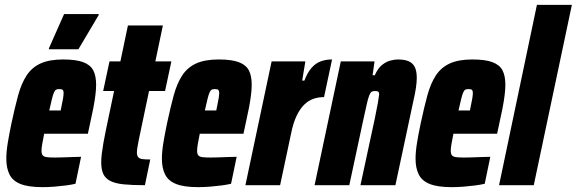

<svg xmlns="http://www.w3.org/2000/svg" viewBox="-20 -763 2376 791"><path d="M155 8Q97 8 64.5 -5Q32 -18 19 -44.5Q6 -71 6 -109Q6 -138 12 -174.5Q18 -211 27 -254Q41 -320 54.5 -369.5Q68 -419 89.5 -452Q111 -485 147 -501.5Q183 -518 240 -518Q293 -518 322.5 -507Q352 -496 364 -473.5Q376 -451 376 -414Q376 -395 373 -371Q370 -347 364.5 -318Q359 -289 351 -254L342 -212H162Q157 -187 154 -170Q151 -153 151 -142Q151 -129 156 -123Q161 -117 173.5 -115.5Q186 -114 206 -114Q216 -114 235 -114.5Q254 -115 276 -116Q298 -117 314 -117L291 -6Q275 -2 252 1Q229 4 204 6Q179 8 155 8ZM183 -308H230L233 -323Q238 -346 240 -359Q242 -372 242 -380Q242 -387 240 -390.5Q238 -394 234 -395Q230 -396 224 -396Q217 -396 212 -394Q207 -392 203 -383.5Q199 -375 194.5 -357.5Q190 -340 183 -308ZM181 -560 182 -565 244 -705H387L386 -700L303 -560Z M577 0Q525 0 490 -3.5Q455 -7 434.5 -17.5Q414 -28 405.5 -46.5Q397 -65 397 -95Q397 -111 399.5 -130.5Q402 -150 406 -174Q410 -198 416 -226L450 -388H405L431 -510H476L507 -658H651L620 -510H686L660 -388H594L552 -188Q550 -176 548 -166.5Q546 -157 545 -149Q544 -141 544 -135Q544 -122 549.5 -115.5Q555 -109 567 -107.5Q579 -106 599 -106Z M796 8Q738 8 705.5 -5Q673 -18 660 -44.5Q647 -71 647 -109Q647 -138 653 -174.5Q659 -211 668 -254Q682 -320 695.5 -369.5Q709 -419 730.5 -452Q752 -485 788 -501.5Q824 -518 881 -518Q934 -518 963.5 -507Q993 -496 1005 -473.5Q1017 -451 1017 -414Q1017 -395 1014 -371Q1011 -347 1005.5 -318Q1000 -289 992 -254L983 -212H803Q798 -187 795 -170Q792 -153 792 -142Q792 -129 797 -123Q802 -117 814.5 -115.5Q827 -114 847 -114Q857 -114 876 -114.5Q895 -115 917 -116Q939 -117 955 -117L932 -6Q916 -2 893 1Q870 4 845 6Q820 8 796 8ZM824 -308H871L874 -323Q879 -346 881 -359Q883 -372 883 -380Q883 -387 881 -390.5Q879 -394 875 -395Q871 -396 865 -396Q858 -396 853 -394Q848 -392 844 -383.5Q840 -375 835.5 -357.5Q831 -340 824 -308Z M991 0 1099 -510H1238L1225 -431H1234Q1247 -465 1264 -484Q1281 -503 1302 -510.5Q1323 -518 1348 -518L1315 -363Q1292 -363 1271.5 -356Q1251 -349 1233.5 -332Q1216 -315 1202 -286Q1188 -257 1179 -212L1134 0Z M1276 0 1384 -510H1523L1515 -453H1524Q1537 -482 1554 -495.5Q1571 -509 1588.5 -513.5Q1606 -518 1619 -518Q1648 -518 1665 -510Q1682 -502 1689.5 -485.5Q1697 -469 1697 -442Q1697 -424 1693.5 -400.5Q1690 -377 1683 -347L1609 0H1465L1524 -274Q1533 -317 1537 -340.5Q1541 -364 1542 -374Q1542 -381 1540 -383.5Q1538 -386 1534.5 -387Q1531 -388 1525 -388Q1516 -388 1511 -385Q1506 -382 1501 -369.5Q1496 -357 1490 -329.5Q1484 -302 1473 -252L1419 0Z M1841 8Q1783 8 1750.5 -5Q1718 -18 1705 -44.5Q1692 -71 1692 -109Q1692 -138 1698 -174.5Q1704 -211 1713 -254Q1727 -320 1740.5 -369.5Q1754 -419 1775.5 -452Q1797 -485 1833 -501.5Q1869 -518 1926 -518Q1979 -518 2008.5 -507Q2038 -496 2050 -473.5Q2062 -451 2062 -414Q2062 -395 2059 -371Q2056 -347 2050.5 -318Q2045 -289 2037 -254L2028 -212H1848Q1843 -187 1840 -170Q1837 -153 1837 -142Q1837 -129 1842 -123Q1847 -117 1859.5 -115.5Q1872 -114 1892 -114Q1902 -114 1921 -114.5Q1940 -115 1962 -116Q1984 -117 2000 -117L1977 -6Q1961 -2 1938 1Q1915 4 1890 6Q1865 8 1841 8ZM1869 -308H1916L1919 -323Q1924 -346 1926 -359Q1928 -372 1928 -380Q1928 -387 1926 -390.5Q1924 -394 1920 -395Q1916 -396 1910 -396Q1903 -396 1898 -394Q1893 -392 1889 -383.5Q1885 -375 1880.5 -357.5Q1876 -340 1869 -308Z M2036 0 2192 -743H2336L2179 0Z"/></svg>

Font: Saira Condensed Black
Style: Italic
Weight: 900
Width: 3
Italic angle: -12°
Designer: Hector Gatti with collaboration of the Omnibus-Type team
Foundry: Omnibus-Type
Version: Version 1.101